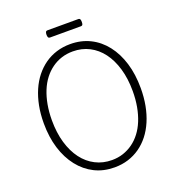

<svg xmlns="http://www.w3.org/2000/svg" viewBox="-222 -1509 1577 1706"><g transform="rotate(-20 566.5 -655.5)"><path d="M568 19Q464 19 380 -23Q296 -65 235 -142.5Q174 -220 141 -326.5Q108 -433 108 -564Q108 -652 123 -728.5Q138 -805 166 -869.5Q194 -934 234.5 -985Q275 -1036 326 -1072Q377 -1108 438 -1127Q499 -1146 568 -1146Q671 -1146 755 -1104.5Q839 -1063 899.5 -985.5Q960 -908 992.5 -801.5Q1025 -695 1025 -564Q1025 -477 1010.5 -400.5Q996 -324 968 -258.5Q940 -193 900 -142Q860 -91 809 -55Q758 -19 697.5 0Q637 19 568 19ZM568 -50Q625 -50 674.5 -66.5Q724 -83 766.5 -113.5Q809 -144 843 -188.5Q877 -233 900.5 -290.5Q924 -348 936.5 -416.5Q949 -485 949 -564Q949 -682 921 -777Q893 -872 843 -938.5Q793 -1005 723 -1041Q653 -1077 568 -1077Q511 -1077 461 -1061Q411 -1045 368 -1014Q325 -983 291 -939Q257 -895 233.5 -837.5Q210 -780 197.5 -711.5Q185 -643 185 -564Q185 -446 213 -351Q241 -256 291.5 -189Q342 -122 412.5 -86Q483 -50 568 -50ZM423 -1262Q409 -1262 404.5 -1271Q400 -1280 400 -1295Q400 -1311 404.5 -1320.5Q409 -1330 423 -1330H711Q726 -1330 730 -1320.5Q734 -1311 734 -1295Q734 -1280 730 -1271Q726 -1262 711 -1262Z"/></g></svg>

Font: Playwrite BR Light
Style: Regular
Weight: 300
Version: Version 1.003